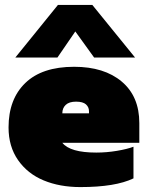

<svg xmlns="http://www.w3.org/2000/svg" viewBox="-20 -758 607 788"><path d="M43 -522 217.8 -737.8H358.9L534.2 -522H366.2L289.1 -628.9L215.8 -522ZM310.1 9.8Q225.1 9.8 159.2 -17.6Q93.3 -44.9 54.2 -100.8Q15.1 -156.7 15.1 -234.9Q15.1 -351.1 84 -417.5Q152.8 -483.9 284.2 -483.9Q407.7 -483.9 479.7 -423.1Q551.8 -362.3 551.8 -252.9V-171.9H235.8Q268.1 -131.8 375 -131.8Q417.5 -131.8 459.7 -138.9Q502 -146 527.8 -155.8V-25.9Q453.6 9.8 310.1 9.8ZM235.8 -293H345.2V-301.8Q345.2 -318.4 332.8 -329.6Q320.3 -340.8 292 -340.8Q263.7 -340.8 249.8 -327.6Q235.8 -314.5 235.8 -293Z"/></svg>

Font: Kanit Black
Style: Regular
Weight: 900
Designer: Katatrad Team
Foundry: CadsonDemak
Version: Version 1.000;PS 001.000;hotconv 1.0.88;makeotf.lib2.5.64775